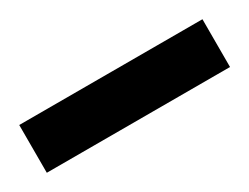

<svg xmlns="http://www.w3.org/2000/svg" viewBox="-27 -810 357 275"><g transform="rotate(-30 151.5 -672.5)"><path d="M303 -712V-633H0V-712Z"/></g></svg>

Font: Pathway Extreme Medium
Style: Regular
Weight: 500
Designer: Eduardo Rodriguez Tunni
Foundry: Eduardo Rodriguez Tunni
Version: Version 1.001;gftools[0.9.26]